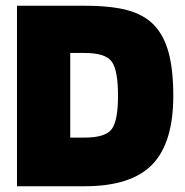

<svg xmlns="http://www.w3.org/2000/svg" viewBox="-20 -647 643 667"><path d="M274 0H39V-627H274Q368 -627 425 -611Q482 -595 516 -559Q550 -523 566 -463.5Q582 -404 582 -314Q582 -151 509 -75.5Q436 0 274 0ZM390 -314Q390 -402 368.5 -432.5Q347 -463 274 -463H224V-169H274Q347 -169 368.5 -199Q390 -229 390 -314Z"/></svg>

Font: Blinker ExtraBold
Style: Regular
Weight: 800
Designer: Juergen Huber
Foundry: supertype
Version: Version 1.017;hotconv 1.0.117;makeotfexe 2.5.65602